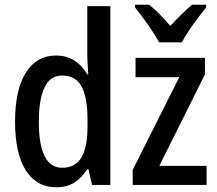

<svg xmlns="http://www.w3.org/2000/svg" viewBox="-20 -786 924 816"><path d="M219 10Q136 10 90 -61.5Q44 -133 44 -269Q44 -405 90 -477.5Q136 -550 218 -550Q262 -550 295.5 -529Q329 -508 351 -470H355Q354 -492 352.5 -513.5Q351 -535 351 -552V-760H449V0H371L356 -67H351Q328 -31 296.5 -10.5Q265 10 219 10ZM244 -73Q300 -73 326 -116.5Q352 -160 352 -249V-275Q352 -371 327 -418Q302 -465 243 -465Q193 -465 169 -414Q145 -363 145 -269Q145 -73 244 -73ZM858 0H544V-64L742 -458H556V-540H851V-470L657 -81H858ZM656 -606Q639 -638 609.5 -680.5Q580 -723 554 -754V-766H614Q635 -749 658.5 -725.5Q682 -702 704 -676Q730 -704 750.5 -724Q771 -744 796 -766H856V-754Q840 -735 820.5 -709Q801 -683 782.5 -655.5Q764 -628 753 -606Z"/></svg>

Font: Noto Sans Condensed Medium
Style: Regular
Weight: 500
Width: 3
Designer: Monotype Design Team
Foundry: Monotype Imaging Inc.
Version: Version 2.013; ttfautohint (v1.8.4.7-5d5b)